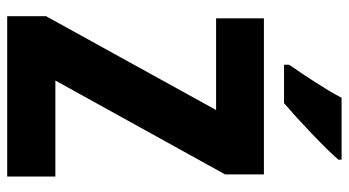

<svg xmlns="http://www.w3.org/2000/svg" viewBox="-238 -732 970 534"><g transform="rotate(90 247.0 -465.0)"><path d="M424 -921V-930H252C229 -886 193 -832 160 -784V-770H267C316 -812 392 -884 424 -921ZM471 0V-134H204L465 -606V-714H31V-581H286L25 -108V0Z"/></g></svg>

Font: Noto Sans Myanmar UI Condensed ExtraBold
Style: Regular
Weight: 800
Width: 3
Designer: Monotype Design Team
Foundry: Monotype Imaging Inc.
Version: Version 2.103